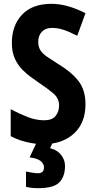

<svg xmlns="http://www.w3.org/2000/svg" viewBox="-20 -795 501 1004"><path d="M427 -250Q427 -151 366 -96Q305 -41 206 -41Q167 -41 121.5 -51.5Q76 -62 36 -83V-224Q79 -201 123.5 -183.5Q168 -166 211 -166Q253 -166 271 -189Q289 -212 289 -243Q289 -281 259 -306.5Q229 -332 184 -362Q166 -375 142.5 -391.5Q119 -408 96 -431.5Q73 -455 57.5 -489Q42 -523 42 -570Q42 -662 95.5 -718.5Q149 -775 249 -775Q289 -775 332 -763.5Q375 -752 427 -726L384 -608Q341 -630 311 -639.5Q281 -649 251 -649Q218 -649 199 -629Q180 -609 180 -577Q180 -550 191 -532.5Q202 -515 225 -499Q248 -483 283 -461Q352 -420 389.5 -372.5Q427 -325 427 -250ZM320 72Q320 128 290.5 158.5Q261 189 180 189Q144 189 116 182V102Q131 105 149 108Q167 111 179 111Q192 111 201 104Q210 97 210 80Q210 62 193 47.5Q176 33 135 28L172 -51H256L242 -20Q279 -11 299.5 15Q320 41 320 72Z"/></svg>

Font: Noto Sans Tamil UI Condensed
Style: Bold
Weight: 700
Width: 3
Designer: Jelle Bosma - Monotype Design Team
Foundry: Monotype Imaging Inc.
Version: Version 2.004; ttfautohint (v1.8.4.7-5d5b)